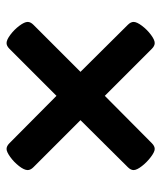

<svg xmlns="http://www.w3.org/2000/svg" viewBox="28 -542 503 600"><g transform="rotate(90 280.0 -242.5)"><path d="M49 -77Q49 -86 58 -95L205 -242L58 -390Q49 -399 49 -408Q49 -418 61 -434Q73 -450 89 -462Q105 -474 115 -474Q124 -474 133 -465L280 -318L428 -465Q437 -474 446 -474Q455 -474 471 -462Q487 -450 499.5 -434Q512 -418 512 -408Q512 -399 503 -390L356 -242L503 -95Q512 -86 512 -77Q512 -66 499.5 -50Q487 -34 471 -22.5Q455 -11 446 -11Q437 -11 428 -20L280 -167L133 -20Q124 -11 115 -11Q105 -11 89 -23Q73 -35 61 -51Q49 -67 49 -77Z"/></g></svg>

Font: Asap-Bold
Style: Bold
Weight: 700
Designer: Pablo Cosgaya
Foundry: Omnibus-Type
Version: Version 2.000; ttfautohint (v1.8)